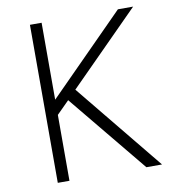

<svg xmlns="http://www.w3.org/2000/svg" viewBox="-84 -833 828 907"><g transform="rotate(-10 330.0 -379.0)"><path d="M236 -376 176 -316V0H120V-758H176V-389L542 -758H615L278 -419L620 0H545Z"/></g></svg>

Font: Biryani UltraLight
Style: Regular
Weight: 250
Designer: Dan Reynolds and Mathieu Réguer
Foundry: Dan Reynolds and Mathieu Réguer
Version: Version 1.003; ttfautohint (v1.1) -l 5 -r 5 -G 72 -x 0 -D la